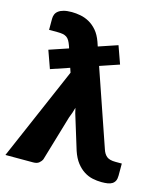

<svg xmlns="http://www.w3.org/2000/svg" viewBox="-121 -820 780 911"><g transform="rotate(15 269.0 -364.5)"><path d="M533.5 -103.5V-44Q533.5 -28 528.5 -18.2Q523.5 -8.5 514.5 -3Q505.5 2.5 492.5 4.5Q479.5 6.5 463 6.5Q441 6.5 418.8 1.8Q396.5 -3 376.5 -15.8Q356.5 -28.5 339.5 -50.2Q322.5 -72 311 -106L267 -249Q262 -263.5 258.5 -276.5Q255 -289.5 252.5 -302Q249 -289 244.8 -276Q240.5 -263 235 -250L169 -27Q164 -16 154 -8Q144 0 126 0H-10.5L187 -457L179.5 -479L88 -448L57 -535L150.5 -566.5L147 -577.5Q141.5 -593 135.8 -602.8Q130 -612.5 122 -617.8Q114 -623 103.2 -625Q92.5 -627 77 -627H36V-681.5Q36 -693 40 -703Q44 -713 53.8 -720.5Q63.5 -728 79.2 -732.2Q95 -736.5 119 -736.5Q139.5 -736.5 161.8 -732.2Q184 -728 204.8 -716.5Q225.5 -705 243 -684.8Q260.5 -664.5 272 -632.5L279.5 -610.5L373 -642L404 -555L309.5 -523L438.5 -148Q445.5 -126 459.2 -114.8Q473 -103.5 502.5 -103.5Z"/></g></svg>

Font: Lato ExtraBold
Style: Regular
Weight: 800
Designer: Lukasz Dziedzic with Adam Twardoch and Botio Nikoltchev
Foundry: tyPoland Lukasz Dziedzic
Version: Version 2.015; 2015-08-06; http://www.latofonts.com/